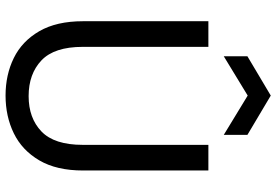

<svg xmlns="http://www.w3.org/2000/svg" viewBox="-168 -790 971 674"><g transform="rotate(90 317.0 -453.5)"><path d="M316 12Q243 12 184 -17Q125 -46 90 -106.5Q55 -167 55 -260V-700H145V-259Q145 -159 192.5 -114Q240 -69 318 -69Q395 -69 442 -114Q489 -159 489 -259V-700H579V-260Q579 -167 543.5 -106.5Q508 -46 448.5 -17Q389 12 316 12ZM178 -754V-837L316 -919L454 -837V-754L316 -838Z"/></g></svg>

Font: Host Grotesk Light
Style: Regular
Weight: 400
Version: Version 1.003